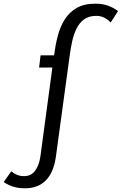

<svg xmlns="http://www.w3.org/2000/svg" viewBox="-177 -791 660 1041"><path d="M340 -771Q380 -771 409.5 -760Q439 -749 463 -731L423 -669Q406 -687 386.5 -696Q367 -705 345 -705Q305 -705 279 -686Q253 -667 237.5 -635Q222 -603 214 -565.5Q206 -528 201 -491L126 59Q114 144 71.5 187Q29 230 -42 230Q-68 230 -88.5 225.5Q-109 221 -126 213.5Q-143 206 -157 196L-116 138Q-104 147 -94 152.5Q-84 158 -72.5 161Q-61 164 -46 164Q-22 164 -4.5 152Q13 140 25.5 114.5Q38 89 43 50L107 -425H35L43 -491H116Q123 -545 136 -595.5Q149 -646 174 -685.5Q199 -725 239 -748Q279 -771 340 -771Z"/></svg>

Font: Rosario Medium
Style: Italic
Weight: 500
Italic angle: -8.05°
Version: Version 1.201